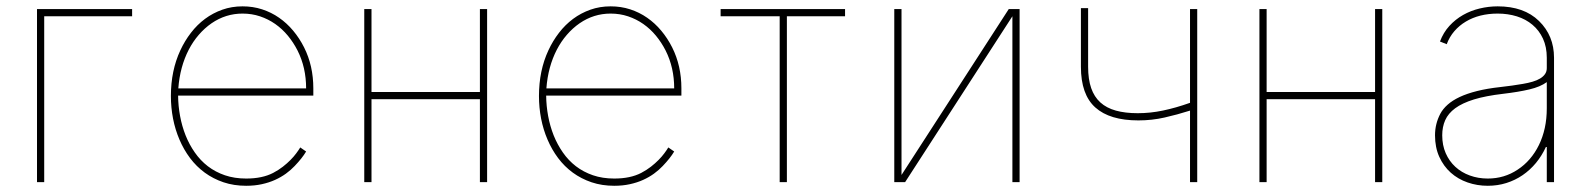

<svg xmlns="http://www.w3.org/2000/svg" viewBox="-20 -574 5016 605"><path d="M396.3 -545.5V-522.7H119.3V0H96.6V-545.5Z M518.5 -271.3Q518.5 -351.6 548.3 -415.5Q562.1 -445.3 581.7 -470.7Q601.2 -496.1 626.1 -514.6Q650.9 -533 680.6 -543.5Q710.2 -554 744.3 -554Q777 -554 805.9 -544.6Q834.9 -535.2 859.4 -518.1Q883.9 -501.1 903.8 -477.3Q923.7 -453.5 938.2 -424.7Q967.3 -366.8 967.3 -295.5V-272.7H541.2Q541.5 -240.4 547.4 -208.5Q553.3 -176.5 564.8 -147.5Q576.3 -118.6 593.8 -93.6Q611.2 -68.5 634.9 -50.2Q658.7 -32 688.7 -21.7Q718.8 -11.4 755.7 -11.4Q806.5 -11.4 840.6 -29.1Q857.6 -38 871.3 -48.7Q884.9 -59.3 895.4 -70Q905.9 -80.6 913.5 -90.9Q921.2 -101.2 926.1 -109.4L944.6 -96.6Q932.5 -76 908.4 -50.8Q896.3 -38 880.9 -26.8Q865.4 -15.6 846.6 -7.1Q827.8 1.4 805 6.4Q782.3 11.4 755.7 11.4Q717 11.4 684.3 0.4Q651.6 -10.7 625.2 -30Q598.7 -49.4 578.8 -76Q558.9 -102.6 545.5 -134.1Q532 -165.5 525.2 -200.5Q518.5 -235.4 518.5 -271.3ZM541.9 -295.5H944.6Q944.6 -361.2 917.6 -414.8Q904.8 -440 887.1 -461.5Q869.3 -483 847.3 -498.4Q825.3 -513.8 799.4 -522.5Q773.4 -531.2 744.3 -531.2Q691.1 -531.2 646.7 -500.7Q624.6 -485.4 606.4 -464.3Q588.1 -443.2 574.6 -417.1Q561.1 -391 552.7 -360.3Q544.4 -329.5 541.9 -295.5Z M1150.6 -545.5V-284.1H1492.2V-545.5H1514.9V0H1492.2V-261.4H1150.6V0H1127.8V-545.5Z M1678.3 -271.3Q1678.3 -351.6 1708.1 -415.5Q1721.9 -445.3 1741.5 -470.7Q1761 -496.1 1785.9 -514.6Q1810.7 -533 1840.4 -543.5Q1870 -554 1904.1 -554Q1936.8 -554 1965.7 -544.6Q1994.7 -535.2 2019.2 -518.1Q2043.7 -501.1 2063.6 -477.3Q2083.5 -453.5 2098 -424.7Q2127.1 -366.8 2127.1 -295.5V-272.7H1701Q1701.3 -240.4 1707.2 -208.5Q1713.1 -176.5 1724.6 -147.5Q1736.2 -118.6 1753.6 -93.6Q1771 -68.5 1794.7 -50.2Q1818.5 -32 1848.5 -21.7Q1878.6 -11.4 1915.5 -11.4Q1966.3 -11.4 2000.4 -29.1Q2017.4 -38 2031.1 -48.7Q2044.7 -59.3 2055.2 -70Q2065.7 -80.6 2073.3 -90.9Q2081 -101.2 2085.9 -109.4L2104.4 -96.6Q2092.3 -76 2068.2 -50.8Q2056.1 -38 2040.7 -26.8Q2025.2 -15.6 2006.4 -7.1Q1987.6 1.4 1964.8 6.4Q1942.1 11.4 1915.5 11.4Q1876.8 11.4 1844.1 0.4Q1811.4 -10.7 1785 -30Q1758.5 -49.4 1738.6 -76Q1718.7 -102.6 1705.3 -134.1Q1691.8 -165.5 1685 -200.5Q1678.3 -235.4 1678.3 -271.3ZM1701.7 -295.5H2104.4Q2104.4 -361.2 2077.4 -414.8Q2064.6 -440 2046.9 -461.5Q2029.1 -483 2007.1 -498.4Q1985.1 -513.8 1959.2 -522.5Q1933.2 -531.2 1904.1 -531.2Q1850.9 -531.2 1806.5 -500.7Q1784.4 -485.4 1766.2 -464.3Q1747.9 -443.2 1734.4 -417.1Q1720.9 -391 1712.5 -360.3Q1704.2 -329.5 1701.7 -295.5Z M2250.7 -545.5H2642.8V-522.7H2459.5V0H2436.8V-522.7H2250.7Z M2797.9 -545.5H2820.7V-22.7L3158.7 -545.5H3192.8V0H3170.1V-522.7L2832 0H2797.9Z M3386 -548.3H3408.7V-363.6Q3408.7 -324.2 3418.3 -296.5Q3427.9 -268.8 3447.3 -251.2Q3466.6 -233.7 3496.1 -225.5Q3525.6 -217.3 3565 -217.3Q3604.8 -217.3 3644.7 -225.7Q3684.7 -234 3729.8 -250V-545.5H3752.5V0H3729.8V-225.5Q3689.6 -212.7 3649.7 -203.7Q3609.7 -194.6 3567.1 -194.6Q3476.9 -194.6 3431.5 -235.3Q3386 -275.9 3386 -363.6Z M3971.2 -545.5V-284.1H4312.9V-545.5H4335.6V0H4312.9V-261.4H3971.2V0H3948.5V-545.5Z M4518.5 -215.6Q4526.6 -230.8 4541.5 -244.1Q4556.5 -257.5 4579.4 -268.3Q4602.3 -279.1 4634.1 -287.1Q4665.8 -295.1 4707.7 -299.7Q4726.9 -301.8 4744.3 -304.3Q4761.7 -306.8 4778.8 -309.7Q4795.5 -312.5 4809.3 -316.6Q4823.2 -320.7 4833.1 -326.7Q4843 -332.7 4848.5 -340.7Q4854 -348.7 4854 -359.4V-392Q4854 -426.1 4842 -452.2Q4829.9 -478.3 4808.9 -495.9Q4788 -513.5 4759.8 -522.4Q4731.5 -531.2 4699.2 -531.2Q4670.5 -531.2 4645.1 -524.9Q4619.7 -518.5 4598.9 -506Q4578.1 -493.6 4562.7 -475.7Q4547.2 -457.7 4538.7 -434.7L4517.4 -443.2Q4528.1 -471.6 4547.1 -492.4Q4566.1 -513.1 4590.2 -526.8Q4614.3 -540.5 4642.4 -547.2Q4670.5 -554 4699.2 -554Q4782.3 -554 4829.5 -507.8Q4876.8 -461.6 4876.8 -392V0H4854V-110.8H4851.2Q4838.4 -83.1 4819.8 -60.5Q4801.1 -38 4777.7 -22Q4754.3 -6 4726.6 2.7Q4698.9 11.4 4668 11.4Q4634.6 11.4 4604.4 0.9Q4574.2 -9.6 4551.5 -29.8Q4528.8 -50.1 4515.3 -79.7Q4501.8 -109.4 4501.8 -147.7Q4501.8 -183.9 4518.5 -215.6ZM4524.5 -147.7Q4524.5 -116.5 4535.5 -91.3Q4546.5 -66.1 4565.9 -48.3Q4585.2 -30.5 4611.5 -21Q4637.8 -11.4 4668 -11.4Q4720.2 -11.4 4762.1 -39.4Q4783.4 -53.3 4800.2 -72.8Q4817.1 -92.3 4829.2 -117Q4841.3 -141.7 4847.7 -170.8Q4854 -199.9 4854 -233V-315.3Q4833.8 -300.4 4799.4 -292.3Q4764.9 -284.1 4716.3 -278.4Q4661.6 -272 4624.6 -260.7Q4587.7 -249.3 4565.5 -233Q4543.3 -216.6 4533.9 -195.3Q4524.5 -174 4524.5 -147.7Z"/></svg>

Font: Inter P Thin
Style: Regular
Weight: 100
Designer: Rasmus Andersson
Foundry: rsms
Version: Version 3.018;git-588b23468